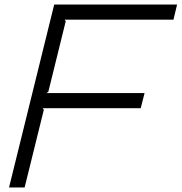

<svg xmlns="http://www.w3.org/2000/svg" viewBox="-20 -830 804 850"><path d="M748 -743H266L271 -736L194 -424L186 -418H620L603 -351H169L174 -344L89 0H20L220 -810H764Z"/></svg>

Font: TypoPRO Sinkin Sans
Style: 300 Light Italic
Weight: 300
Italic angle: -112°
Designer: Keith Bates
Foundry: K-Type
Version: Sinkin Sans (version 1.0)  by Keith Bates   •   © 2014   www